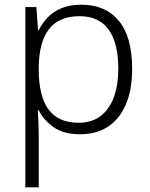

<svg xmlns="http://www.w3.org/2000/svg" viewBox="-20 -562 639 818"><path d="M327 -542Q429 -542 486 -473.5Q543 -405 543 -269Q543 -179 516 -116.5Q489 -54 439.5 -22Q390 10 321 10Q251 10 208 -20.5Q165 -51 145 -92H141Q143 -67 144 -37.5Q145 -8 145 17V236H88V-532H135L142 -433H145Q159 -462 182.5 -487Q206 -512 242 -527Q278 -542 327 -542ZM319 -493Q230 -493 188 -437Q146 -381 145 -276V-266Q145 -153 186.5 -96Q228 -39 315 -39Q370 -39 407.5 -67Q445 -95 464.5 -146.5Q484 -198 484 -270Q484 -378 443 -435.5Q402 -493 319 -493Z"/></svg>

Font: Noto Sans Cham Light
Style: Regular
Weight: 300
Version: Version 2.002